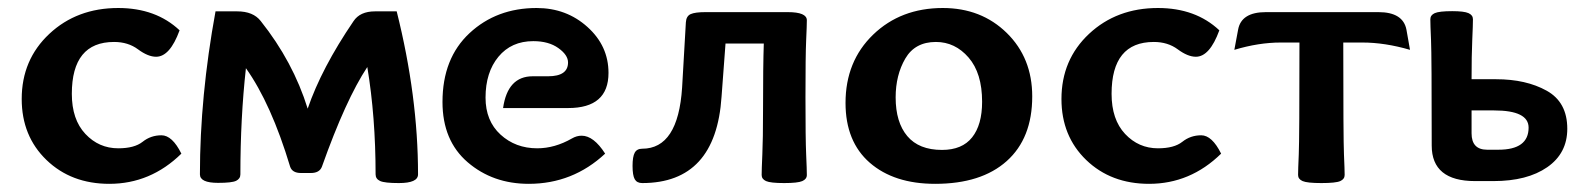

<svg xmlns="http://www.w3.org/2000/svg" viewBox="-20 -448 3919 475"><path d="M250.5 6.8Q156.2 6.8 95 -52.2Q33.7 -111.3 33.7 -203.1Q33.7 -300.3 102.1 -364.3Q170.4 -428.2 272.5 -428.2Q365.7 -428.2 424.3 -373Q400.4 -307.6 366.2 -307.6Q346.2 -307.6 321.5 -325.9Q296.9 -344.2 262.2 -344.2Q157.7 -344.2 157.7 -215.8Q157.7 -152.3 191.2 -116.7Q224.6 -81.1 272.5 -81.1Q312.5 -81.1 332.8 -97.2Q353 -113.3 379.4 -113.3Q406.2 -113.3 428.7 -67.9Q352.5 6.8 250.5 6.8Z M966.8 4.9Q931.6 4.9 920.4 -0.2Q909.2 -5.4 909.2 -16.6Q909.2 -158.7 888.7 -282.2Q835.4 -201.7 776.4 -35.6Q770.5 -20 749 -20H724.6Q703.1 -20 697.8 -35.6Q650.9 -191.4 588.4 -279.3Q574.7 -156.2 574.7 -16.6Q574.7 -5.9 564.2 -0.7Q553.7 4.4 519.5 4.4Q474.6 4.4 474.6 -16.6Q474.6 -209.5 513.2 -419.9H566.9Q606.4 -419.9 625 -396Q705.1 -295.4 741.2 -179.2Q775.4 -279.3 854.5 -395.5Q870.6 -419.9 907.7 -419.9H961.4Q1014.2 -209.5 1014.2 -16.6Q1014.2 4.9 966.8 4.9Z M1297.9 -259.3H1335.9Q1385.3 -259.3 1385.3 -293.5Q1385.3 -312 1361.3 -329.1Q1337.4 -346.2 1299.3 -346.2Q1245.1 -346.2 1213.1 -307.6Q1181.2 -269 1181.2 -206.5Q1181.2 -148.9 1218.3 -115Q1255.4 -81.1 1309.1 -81.1Q1352.5 -81.1 1395 -105.5Q1406.7 -112.3 1418.9 -112.3Q1448.7 -112.3 1477.1 -67.9Q1397 6.8 1288.1 6.8Q1199.2 6.8 1137 -46.6Q1074.7 -100.1 1074.7 -195.8Q1074.7 -303.7 1141.6 -366Q1208.5 -428.2 1307.6 -428.2Q1381.3 -428.2 1433.3 -381.3Q1485.4 -334.5 1485.4 -267.6Q1485.4 -180.7 1385.7 -180.7H1224.6Q1235.8 -259.3 1297.9 -259.3Z M1919.9 4.9Q1886.2 4.9 1875.2 0Q1864.3 -4.9 1864.3 -15.1Q1864.3 -27.8 1866 -66.2Q1867.7 -104.5 1867.7 -173.3Q1867.7 -287.1 1869.6 -340.3H1774.9L1765.1 -209Q1751 4.9 1568.8 4.9Q1555.7 4.9 1550.3 -4.6Q1544.9 -14.2 1544.9 -37.6Q1544.9 -60.5 1550.3 -70.3Q1555.7 -80.1 1568.8 -80.1Q1657.7 -80.1 1667.5 -231.4L1676.8 -392.6Q1677.7 -408.2 1688.7 -413.1Q1699.7 -418 1725.1 -418H1928.7Q1976.1 -418 1976.1 -397.9Q1976.1 -385.3 1974.4 -348.1Q1972.7 -311 1972.7 -207.5Q1972.7 -104.5 1974.4 -66.2Q1976.1 -27.8 1976.1 -15.1Q1976.1 -4.9 1964.8 0Q1953.6 4.9 1919.9 4.9Z M2293.5 6.8Q2191.9 6.8 2131.8 -45.4Q2071.8 -97.7 2071.8 -193.4Q2071.8 -296.4 2140.1 -362.3Q2208.5 -428.2 2312.5 -428.2Q2407.7 -428.2 2470.7 -366.5Q2533.7 -304.7 2533.7 -209.5Q2533.7 -106 2470.7 -49.6Q2407.7 6.8 2293.5 6.8ZM2310.5 -77.1Q2360.4 -77.1 2385 -108.2Q2409.7 -139.2 2409.7 -196.3Q2409.7 -267.1 2376.2 -305.7Q2342.8 -344.2 2295.4 -344.2Q2243.7 -344.2 2219.7 -303.2Q2195.8 -262.2 2195.8 -207Q2195.8 -145.5 2224.6 -111.3Q2253.4 -77.1 2310.5 -77.1Z M2822.8 6.8Q2728.5 6.8 2667.2 -52.2Q2606 -111.3 2606 -203.1Q2606 -300.3 2674.3 -364.3Q2742.7 -428.2 2844.7 -428.2Q2938 -428.2 2996.6 -373Q2972.7 -307.6 2938.5 -307.6Q2918.5 -307.6 2893.8 -325.9Q2869.1 -344.2 2834.5 -344.2Q2730 -344.2 2730 -215.8Q2730 -152.3 2763.4 -116.7Q2796.9 -81.1 2844.7 -81.1Q2884.8 -81.1 2905 -97.2Q2925.3 -113.3 2951.7 -113.3Q2978.5 -113.3 3001 -67.9Q2924.8 6.8 2822.8 6.8Z M3249 4.9Q3213.9 4.9 3202.6 0Q3191.4 -4.9 3191.4 -15.1Q3191.4 -27.8 3193.1 -66.2Q3194.8 -104.5 3194.8 -342.8H3148.4Q3093.8 -342.8 3033.7 -324.7L3043 -374.5Q3050.8 -418 3111.8 -418H3390.1Q3451.2 -418 3459.5 -374.5L3468.3 -324.7Q3406.2 -342.8 3350.6 -342.8H3303.2Q3303.2 -104.5 3304.9 -66.2Q3306.6 -27.8 3306.6 -15.1Q3306.6 -4.9 3295.7 0Q3284.7 4.9 3249 4.9Z M3687 -77.6Q3761.7 -77.6 3761.7 -132.3Q3761.7 -174.8 3676.3 -174.8H3620.6V-118.2Q3620.6 -77.6 3659.2 -77.6ZM3674.8 0H3629.4Q3522 0 3522 -87.9Q3522 -311 3520.3 -349.1Q3518.6 -387.2 3518.6 -400.4Q3518.6 -410.6 3529.5 -415.5Q3540.5 -420.4 3572.8 -420.4Q3602.1 -420.4 3613 -415.5Q3624 -410.6 3624 -400.4Q3624 -387.2 3622.3 -349.1Q3620.6 -311 3620.6 -252H3681.2Q3755.4 -252 3806.4 -223.6Q3857.4 -195.3 3857.4 -129.4Q3857.4 -68.8 3807.9 -34.4Q3758.3 0 3674.8 0Z"/></svg>

Font: Bainsley
Style: Bold
Weight: 700
Designer: Paul James MIller
Foundry: High-Logic / Made with FontCreator
Version: Version 1.411;March 28, 2021;FontCreator 13.0.0.2683 64-bit